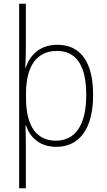

<svg xmlns="http://www.w3.org/2000/svg" viewBox="-20 -780 573 1033"><path d="M481 -269C481 -447 413 -539 289 -539C192 -539 140 -481 118 -415H116C118 -448 119 -496 119 -526V-760H83V233H119V-1C119 -36 118 -74 117 -105H120C140 -44 191 10 283 10C406 10 481 -86 481 -269ZM444 -269C444 -102 382 -23 280 -23C180 -23 120 -98 120 -251V-277C120 -422 176 -506 286 -506C391 -506 444 -427 444 -269Z"/></svg>

Font: Noto Sans Bengali SemiCondensed ExtraLight
Style: Regular
Weight: 200
Width: 4
Designer: Joana Ranito - Universal Thirst; Jelle Bosma - Monotype Design Team
Foundry: Universal Thirst ehf.
Version: Version 3.000